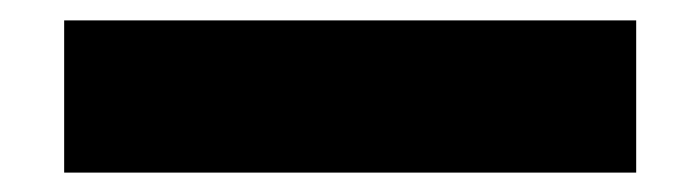

<svg xmlns="http://www.w3.org/2000/svg" viewBox="-20 -20 704 193"><path d="M44.5 153.5V0.5H619.5V153.5Z"/></svg>

Font: Encode Sans Semi Expanded ExBd
Style: Regular
Weight: 800
Width: 6
Designer: Multiple Designers
Foundry: Impallari Type
Version: Version 2.000